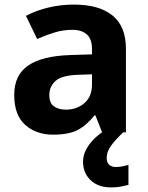

<svg xmlns="http://www.w3.org/2000/svg" viewBox="-20 -577 644 837"><path d="M302 -557Q412 -557 470.5 -509.5Q529 -462 529 -364V0H425L396 -74H392Q357 -30 318 -10Q279 10 211 10Q138 10 90 -32.5Q42 -75 42 -163Q42 -250 103 -291.5Q164 -333 286 -337L381 -340V-364Q381 -407 358.5 -427Q336 -447 296 -447Q256 -447 218 -435.5Q180 -424 142 -407L93 -508Q137 -531 190.5 -544Q244 -557 302 -557ZM323 -251Q251 -249 223 -225Q195 -201 195 -162Q195 -128 215 -113.5Q235 -99 267 -99Q315 -99 348 -127.5Q381 -156 381 -208V-253ZM445 111Q445 131 456 141Q467 151 484 151Q500 151 515 148Q530 145 540 142V229Q524 233 506 236.5Q488 240 464 240Q408 240 375 208.5Q342 177 342 128Q342 99 357 72Q372 45 396.5 22.5Q421 0 452 -17L517 0Q483 32 464 58.5Q445 85 445 111Z"/></svg>

Font: Noto Sans Adlam Unjoined
Style: Bold
Weight: 700
Version: Version 3.001